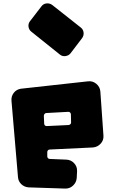

<svg xmlns="http://www.w3.org/2000/svg" viewBox="-20 -1099 671 1121"><path d="M381 -369Q387 -370 391.5 -374.5Q396 -379 395 -385L394 -431Q394 -438 389 -442.5Q384 -447 377 -446L249 -439Q243 -438 239.5 -433Q236 -428 236 -422L238 -377Q238 -371 242.5 -366.5Q247 -362 254 -363ZM147 -5Q122 -7 104.5 -23.5Q87 -40 85 -65L47 -511Q45 -537 60.5 -557Q76 -577 102 -581L492 -624Q520 -628 542 -610Q564 -592 566 -564L584 -307Q586 -280 567.5 -260Q549 -240 522 -238L271 -226Q264 -226 260 -221.5Q256 -217 256 -211V-186Q256 -180 260 -175.5Q264 -171 271 -171L367 -167Q394 -166 412.5 -146.5Q431 -127 430 -100L428 -60Q426 -34 406.5 -15.5Q387 3 360 2ZM163 -914Q149 -925 146.5 -943Q144 -961 155 -975L222 -1062Q233 -1077 251.5 -1079Q270 -1081 285 -1070L452 -938Q466 -927 468 -909Q470 -891 459 -876L392 -788Q381 -774 362 -771.5Q343 -769 329 -781L163 -914Z"/></svg>

Font: d puntillas B to tiptoe
Style: Regular
Weight: 400
Designer: deFharo
Foundry: deFharo.com
Version: Version 1.001 2012